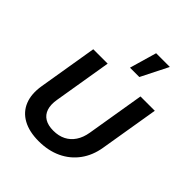

<svg xmlns="http://www.w3.org/2000/svg" viewBox="-209 -856 986 986"><g transform="rotate(45 284.5 -363.0)"><path d="M239.7 9.8Q170.9 9.8 124.8 -15.6Q78.6 -41 59.6 -88.4Q40.5 -135.7 51.3 -201.2L104.5 -522.5H209L156.7 -207Q149.9 -166.5 159.2 -138.7Q168.5 -110.8 192.6 -96.2Q216.8 -81.5 254.9 -81.5Q293.5 -81.5 322.3 -96.2Q351.1 -110.8 369.6 -138.7Q388.2 -166.5 395 -207L447.3 -522.5H551.3L498 -201.2Q487.3 -135.7 452.4 -88.4Q417.5 -41 363.3 -15.6Q309.1 9.8 239.7 9.8ZM304.7 -588.9 347.2 -736.3H446.8L372.6 -588.9Z"/></g></svg>

Font: Inter 28pt Medium
Style: Italic
Weight: 500
Italic angle: -9.3988°
Designer: Rasmus Andersson
Foundry: rsms
Version: Version 4.001;git-66647c0bb